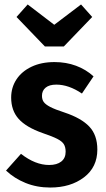

<svg xmlns="http://www.w3.org/2000/svg" viewBox="-20 -824 474 860"><path d="M399 -482 347 -405Q288 -445 232 -445Q201 -445 184.5 -431.5Q168 -418 168 -395Q168 -378 176 -367Q184 -356 205 -345Q226 -334 269 -320Q344 -295 380 -257Q416 -219 416 -154Q416 -75 356 -29.5Q296 16 205 16Q145 16 94.5 -4.5Q44 -25 7 -60L74 -135Q138 -85 200 -85Q235 -85 254.5 -100.5Q274 -116 274 -144Q274 -165 266 -178Q258 -191 236.5 -202Q215 -213 171 -228Q97 -254 63.5 -291.5Q30 -329 30 -387Q30 -432 53.5 -468Q77 -504 121 -525Q165 -546 224 -546Q276 -546 320.5 -529.5Q365 -513 399 -482ZM393 -748 266 -616H181L54 -748L104 -804L223 -713L343 -804Z"/></svg>

Font: Fira Sans Condensed SemiBold
Style: Regular
Weight: 600
Width: 3
Designer: bBox Type GmbH & Carrois Corporate GbR & Edenspiekermann AG
Foundry: bBox Type GmbH & Carrois Corporate GbR & Edenspiekermann AG
Version: Version 4.301